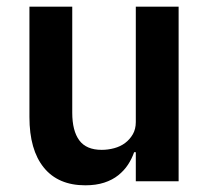

<svg xmlns="http://www.w3.org/2000/svg" viewBox="-20 -542 628 574"><path d="M386 -87H381Q374 -67 362.5 -49.5Q351 -32 333.5 -18Q316 -4 291.5 4Q267 12 235 12Q154 12 111 -41Q68 -94 68 -192V-522H196V-205Q196 -151 217 -122.5Q238 -94 284 -94Q303 -94 321.5 -99Q340 -104 354 -114.5Q368 -125 377 -140.5Q386 -156 386 -177V-522H514V0H386Z"/></svg>

Font: IBM Plex Sans Thai Looped SemiBold
Style: Regular
Weight: 600
Designer: Mike Abbink, Paul van der Laan, Pieter van Rosmalen, Ben Mitchell, Mark Frömberg
Foundry: Bold Monday
Version: Version 1.1